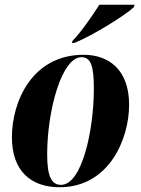

<svg xmlns="http://www.w3.org/2000/svg" viewBox="-20 -776 590 806"><path d="M284 -604 282 -596H293C374 -629 510 -715 542 -746L545 -756H397C368 -710 321 -642 284 -604ZM230 10C439 10 522 -194 522 -336C522 -485 435 -546 331 -546C113 -546 30 -347 30 -200C30 -59 109 10 230 10ZM236 0C197 0 178 -34 178 -128C178 -312 239 -536 322 -536C362 -536 374 -497 374 -404C374 -232 325 0 236 0Z"/></svg>

Font: Noto Serif Display Condensed ExtraBold
Style: Italic
Weight: 800
Width: 3
Italic angle: -12°
Designer: Monotype Design Team
Foundry: Monotype Imaging Inc.
Version: Version 2.009